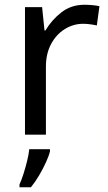

<svg xmlns="http://www.w3.org/2000/svg" viewBox="-20 -566 453 807"><path d="M335 -546Q350 -546 367.5 -544.5Q385 -543 398 -540L387 -459Q374 -462 358.5 -464Q343 -466 329 -466Q288 -466 252 -443.5Q216 -421 194.5 -380.5Q173 -340 173 -286V0H85V-536H157L167 -438H171Q197 -482 238 -514Q279 -546 335 -546ZM190 70Q186 88 173.5 115.5Q161 143 144.5 171Q128 199 110 221H62V209Q70 192 78.5 165.5Q87 139 94 110.5Q101 82 103 61H190Z"/></svg>

Font: Noto Sans Siddham
Style: Regular
Weight: 400
Designer: Monotype Design Team
Foundry: Monotype Imaging Inc.
Version: Version 2.004; ttfautohint (v1.8.4.7-5d5b)